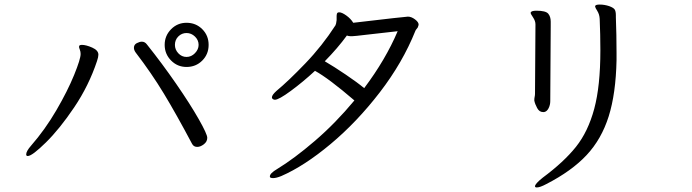

<svg xmlns="http://www.w3.org/2000/svg" viewBox="-20 -746 3040 843"><path d="M799 -452Q759 -452 731 -480.5Q703 -509 703 -549Q703 -589 731 -617.5Q759 -646 799 -646Q840 -646 868 -618Q896 -590 896 -549Q896 -508 868 -480Q840 -452 799 -452ZM846 -101Q830 -101 823 -115Q754 -245 699.5 -335Q645 -425 576 -515Q568 -526 568 -536Q568 -550 580.5 -556.5Q593 -563 603 -563Q616 -563 625 -551Q692 -467 753.5 -378Q815 -289 852.5 -223Q890 -157 890 -141Q890 -124 875 -112.5Q860 -101 846 -101ZM95 -68Q95 -82 116 -106Q178 -177 227.5 -262Q277 -347 305.5 -417Q334 -487 334 -509Q334 -519 330.5 -528Q327 -537 327 -540Q327 -543 328 -545Q331 -549 339 -549Q358 -549 385 -537Q412 -525 412 -506Q412 -496 406 -478Q370 -370 306 -275Q242 -180 181.5 -120.5Q121 -61 102 -61Q95 -61 95 -68ZM799 -601Q778 -601 763 -586Q748 -571 748 -549Q748 -528 763 -512Q778 -496 799 -496Q820 -496 836 -512.5Q852 -529 852 -549Q852 -570 836 -585.5Q820 -601 799 -601Z M1197 -4Q1271 -49 1362 -127Q1453 -205 1536 -305Q1423 -402 1363 -435Q1310 -386 1257 -347Q1204 -308 1187 -308Q1180 -308 1175 -314Q1174 -315 1174 -319Q1174 -329 1194 -347Q1246 -390 1320.5 -467.5Q1395 -545 1453 -635Q1456 -640 1458 -658V-677Q1458 -686 1462 -690Q1466 -692 1469 -692Q1481 -692 1500.5 -678Q1520 -664 1531 -646Q1761 -673 1771 -673Q1786 -673 1802 -661Q1818 -649 1818 -638Q1818 -635 1814 -625Q1812 -622 1808.5 -618Q1805 -614 1804 -611Q1748 -471 1647.5 -340.5Q1547 -210 1431.5 -113.5Q1316 -17 1215 27Q1193 36 1179 36Q1167 36 1165 31V28Q1165 15 1197 -4ZM1503 -590Q1463 -535 1406 -477Q1447 -453 1498 -418.5Q1549 -384 1579 -359Q1673 -484 1726 -609Q1632 -599 1593 -594Q1535 -587 1526 -587H1519Q1511 -587 1503 -590Z M2326 -304V-308Q2326 -314 2327.5 -321Q2329 -328 2329 -334L2331 -639Q2331 -654 2320.5 -669.5Q2310 -685 2310 -689V-691Q2313 -699 2335 -699Q2376 -699 2387 -686Q2398 -673 2398 -651V-633L2396 -302Q2396 -285 2388.5 -270.5Q2381 -256 2369 -254H2364Q2348 -254 2338.5 -271.5Q2329 -289 2326 -304ZM2379 62Q2351 77 2337 77Q2329 77 2329 72Q2329 61 2363 34Q2456 -35 2509 -101.5Q2562 -168 2589 -268Q2616 -368 2616 -525Q2616 -594 2613 -663Q2612 -683 2602.5 -698Q2593 -713 2593 -717V-719Q2594 -726 2613 -726Q2634 -726 2655 -719Q2674 -712 2679 -704Q2684 -696 2684 -679V-671Q2687 -593 2687 -513V-482Q2684 -335 2652.5 -235Q2621 -135 2555.5 -65Q2490 5 2379 62Z"/></svg>

Font: Fusion Kai T
Style: Regular
Weight: 400
Designer: Fontworks Inc.
Version: Version 24.134;May 13, 2024